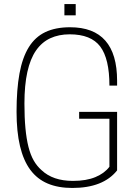

<svg xmlns="http://www.w3.org/2000/svg" viewBox="-20 -923 673 951"><path d="M338 8Q268 8 216 -14Q164 -36 130 -82Q96 -128 79 -199.5Q62 -271 62 -370Q62 -480 76.5 -559Q91 -638 122.5 -689Q154 -740 204.5 -764Q255 -788 327 -788Q560 -788 560 -523V-499H522Q522 -632 476.5 -692.5Q431 -753 325 -753Q271 -753 229 -733.5Q187 -714 158.5 -673Q130 -632 115.5 -566.5Q101 -501 101 -410Q101 -341 106 -288Q111 -235 121 -195.5Q131 -156 147 -128Q163 -100 186 -80Q242 -27 341 -27Q408 -27 453 -46Q498 -65 522 -97V-335H372V-369H560V-79Q491 8 338 8ZM355 -847H299V-903H355Z"/></svg>

Font: Tanohe Sans ExtraLight
Style: Regular
Weight: 250
Designer: Village Type and Design LLC & Cristiano Sobral
Foundry: Cooper Hewitt Smithsonian Design Museum
Version: Version 1.00;May 30, 2020;FontCreator 12.0.0.2522 64-bit; tt